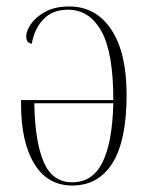

<svg xmlns="http://www.w3.org/2000/svg" viewBox="-20 -563 463 593"><path d="M203 10Q127 10 86 -57Q45 -124 45 -242V-254H330Q330 -401 293 -467Q256 -533 190 -533Q143 -533 115 -504.5Q87 -476 78 -428Q61 -430 61 -451Q61 -468 76 -489.5Q91 -511 120.5 -527Q150 -543 194 -543Q276 -543 323.5 -472Q371 -401 371 -270Q371 -129 327.5 -59.5Q284 10 203 10ZM203 0Q266 0 296.5 -61.5Q327 -123 330 -244H86Q88 -125 115 -62.5Q142 0 203 0Z"/></svg>

Font: Noto Serif Display Condensed ExtraLight
Style: Regular
Weight: 200
Width: 3
Designer: Monotype Design Team
Foundry: Monotype Imaging Inc.
Version: Version 2.009